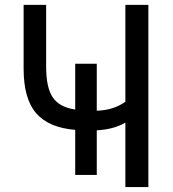

<svg xmlns="http://www.w3.org/2000/svg" viewBox="-20 -752 696 774"><path d="M283.2 -228.5Q175.8 -237.3 125.5 -295.9Q75.2 -354.5 75.2 -474.6V-732.4H166V-483.4Q166 -397.5 193.4 -358.4Q220.7 -319.3 283.2 -310.5V-495.1H370.1V-305.7Q437.5 -307.6 485.4 -341.8V-732.4H578.1V2H485.4V-257.8Q439.5 -230.5 370.1 -226.6V-46.9H283.2Z"/></svg>

Font: irohakakuC Regular
Style: Regular
Weight: 400
Designer: [Source Han Sans]
Ryoko NISHIZUKA Ë•øÂ°öÊ∂ºÂ≠ê (kana & ideographs); Paul D. Hunt (Latin, Greek & Cyrillic); Wenlong ZHAN
Version: Version 1.001.20160904